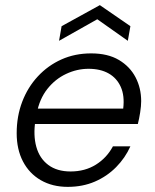

<svg xmlns="http://www.w3.org/2000/svg" viewBox="-20 -716 603 748"><path d="M244 12Q184 12 139 -14Q94 -40 69.5 -87Q45 -134 45 -197Q45 -263 66.5 -319.5Q88 -376 127.5 -418.5Q167 -461 219.5 -484.5Q272 -508 335 -508Q400 -508 443 -482.5Q486 -457 508 -415Q530 -373 530 -322Q530 -303 526 -277.5Q522 -252 517 -233H102L112 -293H460Q466 -343 450.5 -377.5Q435 -412 403 -430Q371 -448 325 -448Q280 -448 237.5 -428Q195 -408 164.5 -369.5Q134 -331 123 -274L118 -247Q109 -189 121.5 -144Q134 -99 168 -73.5Q202 -48 255 -48Q311 -48 353.5 -74.5Q396 -101 420 -146H488Q468 -101 432.5 -65Q397 -29 349.5 -8.5Q302 12 244 12ZM210 -557 220 -614 369 -696 488 -614 478 -557 359 -641Z"/></svg>

Font: DM Sans 24pt Light
Style: Italic
Weight: 300
Italic angle: -10°
Designer: Colophon Foundry, Jonny Pinhorn
Foundry: Colophon Foundry
Version: Version 4.004;gftools[0.9.30]